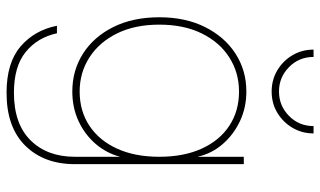

<svg xmlns="http://www.w3.org/2000/svg" viewBox="-216 -554 977 586"><g transform="rotate(90 273.0 -260.5)"><path d="M262.7 208.5Q171.4 208.5 121.6 166Q71.8 123.5 58.1 54.7H81.1Q93.8 113.8 137.9 149.9Q182.1 186 262.7 186Q357.4 186 407.7 135.3Q458 84.5 458 0V-136.7H457.5Q446.8 -96.2 418.5 -63.2Q390.1 -30.3 349.1 -11.2Q308.1 7.8 258.8 7.8Q194.3 7.8 143.1 -24.9Q91.8 -57.6 62 -117.4Q32.2 -177.2 32.2 -257.8Q32.2 -337.9 62.3 -397.7Q92.3 -457.5 143.6 -490.5Q194.8 -523.4 258.8 -523.4Q308.1 -523.4 349.6 -503.7Q391.1 -483.9 419.7 -450.7Q448.2 -417.5 457.5 -376H458V-515.6H480.5V0Q480.5 94.2 424.1 151.4Q367.7 208.5 262.7 208.5ZM258.8 -14.6Q318.4 -14.6 363.3 -44.4Q408.2 -74.2 433.1 -128.7Q458 -183.1 458 -257.8Q458 -332.5 433.1 -387.2Q408.2 -441.9 363.3 -471.4Q318.4 -501 258.8 -501Q201.2 -501 154.8 -471.4Q108.4 -441.9 81.5 -387.2Q54.7 -332.5 54.7 -257.8Q54.7 -183.1 81.5 -128.7Q108.4 -74.2 154.8 -44.4Q201.2 -14.6 258.8 -14.6ZM258.8 -600.6Q223.1 -600.6 194.1 -617.9Q165 -635.3 147.9 -664.3Q130.9 -693.4 130.9 -728.5H153.3Q153.3 -684.1 184.3 -653.6Q215.3 -623 258.8 -623Q302.2 -623 333.3 -653.6Q364.3 -684.1 364.3 -728.5H386.7Q386.7 -693.4 369.6 -664.3Q352.5 -635.3 323.7 -617.9Q294.9 -600.6 258.8 -600.6Z"/></g></svg>

Font: Inter Display Thin
Style: Regular
Weight: 100
Designer: Rasmus Andersson
Foundry: rsms
Version: Version 4.000;git-a52131595